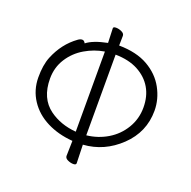

<svg xmlns="http://www.w3.org/2000/svg" viewBox="-131 -854 995 1002"><g transform="rotate(20 366.5 -352.5)"><path d="M395 10Q395 20 379.5 20Q364 20 348 12.5Q332 5 332 -8L334 -92Q254 -98 190.5 -130Q127 -162 90.5 -217.5Q54 -273 53.5 -342Q53 -411 72 -458Q108 -546 179 -597Q191 -606 202 -606Q213 -606 220 -592Q255 -620 334 -636Q331 -708 331 -716.5Q331 -725 346.5 -725Q362 -725 378 -717.5Q394 -710 394 -697L393 -643Q490 -642 554 -605.5Q618 -569 650.5 -509.5Q683 -450 683 -386Q683 -267 595.5 -183.5Q508 -100 392 -92ZM334 -143V-588Q278 -579 227 -549Q176 -519 144.5 -469.5Q113 -420 113 -358Q113 -248 186 -195Q248 -150 334 -143ZM392 -144Q455 -151 507.5 -182.5Q560 -214 591.5 -266.5Q623 -319 623 -381.5Q623 -444 596 -490Q569 -536 517.5 -563.5Q466 -591 392 -592Z"/></g></svg>

Font: LXGW WenKai TC Light
Style: Regular
Weight: 300
Designer: LXGW / Fontworks Inc.
Foundry: LXGW / Fontworks Inc.
Version: Version 1.330